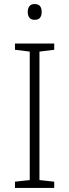

<svg xmlns="http://www.w3.org/2000/svg" viewBox="-20 -929 342 949"><path d="M248 0H54V-31L127 -39V-674L54 -683V-714H248V-683L175 -674V-39L248 -31ZM151 -909Q170 -909 178 -898.5Q186 -888 186 -870Q186 -852 178 -841.5Q170 -831 151 -831Q134 -831 125.5 -841.5Q117 -852 117 -870Q117 -888 125.5 -898.5Q134 -909 151 -909Z"/></svg>

Font: Noto Sans Syriac Eastern ExtraLight
Style: Regular
Weight: 250
Designer: Patrick Giasson and the Monotype Design Team
Foundry: Monotype Imaging Inc.
Version: Version 3.001